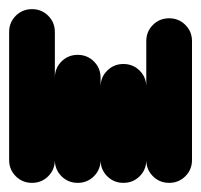

<svg xmlns="http://www.w3.org/2000/svg" viewBox="-20 -400 440 420"><path d="M0 -50H100V-330H0ZM50 -100Q29 -100 14.5 -85.5Q0 -71 0 -50Q0 -29 14.5 -14.5Q29 0 50 0Q71 0 85.5 -14.5Q100 -29 100 -50Q100 -71 85.5 -85.5Q71 -100 50 -100ZM50 -380Q29 -380 14.5 -365.5Q0 -351 0 -330Q0 -309 14.5 -294.5Q29 -280 50 -280Q71 -280 85.5 -294.5Q100 -309 100 -330Q100 -351 85.5 -365.5Q71 -380 50 -380Z M100 -50H200V-230H100ZM150 -100Q129 -100 114.5 -85.5Q100 -71 100 -50Q100 -29 114.5 -14.5Q129 0 150 0Q171 0 185.5 -14.5Q200 -29 200 -50Q200 -71 185.5 -85.5Q171 -100 150 -100ZM150 -280Q129 -280 114.5 -265.5Q100 -251 100 -230Q100 -209 114.5 -194.5Q129 -180 150 -180Q171 -180 185.5 -194.5Q200 -209 200 -230Q200 -251 185.5 -265.5Q171 -280 150 -280Z M200 -50H300V-210H200ZM250 -100Q229 -100 214.5 -85.5Q200 -71 200 -50Q200 -29 214.5 -14.5Q229 0 250 0Q271 0 285.5 -14.5Q300 -29 300 -50Q300 -71 285.5 -85.5Q271 -100 250 -100ZM250 -260Q229 -260 214.5 -245.5Q200 -231 200 -210Q200 -189 214.5 -174.5Q229 -160 250 -160Q271 -160 285.5 -174.5Q300 -189 300 -210Q300 -231 285.5 -245.5Q271 -260 250 -260Z M300 -50H400V-310H300ZM350 -100Q329 -100 314.5 -85.5Q300 -71 300 -50Q300 -29 314.5 -14.5Q329 0 350 0Q371 0 385.5 -14.5Q400 -29 400 -50Q400 -71 385.5 -85.5Q371 -100 350 -100ZM350 -360Q329 -360 314.5 -345.5Q300 -331 300 -310Q300 -289 314.5 -274.5Q329 -260 350 -260Q371 -260 385.5 -274.5Q400 -289 400 -310Q400 -331 385.5 -345.5Q371 -360 350 -360Z"/></svg>

Font: Wavefont SemiBold
Style: Regular
Weight: 600
Version: Version 3.004;gftools[0.9.33]